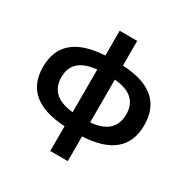

<svg xmlns="http://www.w3.org/2000/svg" viewBox="-195 -867 1192 1222"><g transform="rotate(30 401.5 -256.0)"><path d="M336.9 3.4Q29.3 -13.2 29.3 -255.4Q29.3 -499.5 336.9 -516.1V-698.2H465.8V-516.6Q773.4 -501.5 773.4 -255.4Q773.4 -11.2 465.8 3.9V185.5H336.9ZM336.9 -99.6V-413.1Q163.1 -397 163.1 -258.3Q163.1 -116.2 336.9 -99.6ZM465.8 -413.6V-99.1Q639.6 -113.8 639.6 -258.3Q639.6 -398.9 465.8 -413.6Z"/></g></svg>

Font: SansationBold
Style: Bold
Weight: 700
Designer: Bernd Montag
Version: Version 1.301